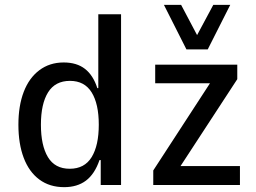

<svg xmlns="http://www.w3.org/2000/svg" viewBox="-20 -764 1058 793"><path d="M245 9Q185 9 142.5 -22.5Q100 -54 78 -112Q56 -170 56 -249Q56 -327 78 -384.5Q100 -442 142.5 -474Q185 -506 243 -506Q297 -506 331 -479.5Q365 -453 382 -400H386V-705H480V0H396V-103H391Q371 -45 335 -18Q299 9 245 9ZM268 -67Q329 -67 358.5 -115Q388 -163 388 -249Q388 -335 358.5 -382.5Q329 -430 269 -430Q208 -430 178.5 -382.5Q149 -335 149 -249Q149 -163 178 -115Q207 -67 268 -67ZM613 0V-60L868 -452L874 -420H621V-497H960V-437L704 -45L698 -78H971V0ZM750 -560 657 -744H728L794 -619L861 -744H931L838 -560Z"/></svg>

Font: Nunito Sans 7pt Condensed Medium
Style: Regular
Weight: 500
Width: 3
Designer: Vernon Adams
Foundry: Vernon Adams
Version: Version 3.101;gftools[0.9.27]